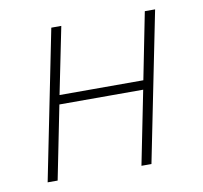

<svg xmlns="http://www.w3.org/2000/svg" viewBox="-63 -575 679 643"><g transform="rotate(-10 276.5 -254.0)"><path d="M49 0 151 -508H185L139 -281H424L469 -508H504L402 0H368L418 -250H133L83 0Z"/></g></svg>

Font: IBM Plex Sans ExtraLight
Style: Italic
Weight: 250
Italic angle: -11.31°
Designer: Mike Abbink, Paul van der Laan, Pieter van Rosmalen
Foundry: Bold Monday
Version: Version 3.201